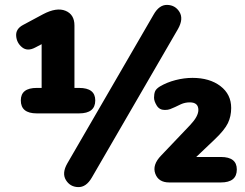

<svg xmlns="http://www.w3.org/2000/svg" viewBox="-20 -745 1002 784"><path d="M150 -346V-584L206 -594L124 -551Q92 -534 70 -552Q48 -570 46 -598.5Q44 -627 74 -643L156 -687Q211 -716 247.5 -701Q284 -686 284 -641V-346ZM130 -282Q65 -282 65 -335Q65 -386 130 -386H303Q369 -386 369 -335Q369 -282 303 -282ZM355 -20Q332 20 299 19Q266 18 249 -10Q232 -38 255 -78L607 -685Q630 -726 663 -725Q696 -724 713 -696Q730 -668 707 -627ZM671 0Q627 0 614 -36Q601 -72 638 -110L757 -235Q790 -270 790 -296Q790 -327 755 -327Q736 -327 719 -319.5Q702 -312 695 -308Q684 -303 675 -299.5Q666 -296 653 -296Q631 -296 620 -314Q609 -332 609 -346Q609 -361 613 -371.5Q617 -382 633 -392Q662 -409 697 -418Q732 -427 766 -427Q836 -427 880 -393.5Q924 -360 924 -304Q924 -270 910.5 -242Q897 -214 857 -176L756 -80L742 -104H882Q947 -104 947 -53Q947 0 882 0Z"/></svg>

Font: Nunito VF Beta Light
Style: Regular
Weight: 300
Designer: Vernon Adams
Foundry: newtypography
Version: Version 3.001